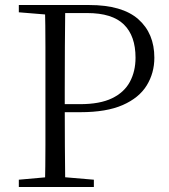

<svg xmlns="http://www.w3.org/2000/svg" viewBox="-20 -745 674 765"><path d="M55 0V-29L189 -41H213L354 -29V0ZM159 0Q161 -83 161 -166.5Q161 -250 161 -335V-390Q161 -475 161 -559Q161 -643 159 -725H240Q239 -643 238.5 -559Q238 -475 238 -390V-320Q238 -245 238.5 -164Q239 -83 240 0ZM200 -298V-330H299Q378 -330 426.5 -353.5Q475 -377 497.5 -419Q520 -461 520 -515Q520 -602 473.5 -647.5Q427 -693 327 -693H200V-725H335Q467 -725 531 -668.5Q595 -612 595 -515Q595 -454 564.5 -404.5Q534 -355 469 -326.5Q404 -298 301 -298ZM55 -696V-725H200V-685H189Z"/></svg>

Font: Noto Serif KR ExtraLight Light
Style: Regular
Weight: 300
Version: Version 2.003-H1;hotconv 1.1.1;makeotfexe 2.6.0